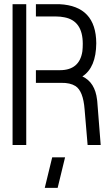

<svg xmlns="http://www.w3.org/2000/svg" viewBox="-20 -704 536 932"><path d="M197.3 208 233.4 59.6H295.9L259.8 208ZM41 0V-683.6H107.4V0ZM154.3 -301.8V-363.3H270.5Q366.2 -363.3 379.9 -455.1Q381.8 -471.7 381.8 -491.2Q381.8 -603.5 292 -620.1Q273.4 -624 252 -624H154.3V-683.6H269.5Q446.3 -674.8 447.3 -494.1Q446.3 -376 379.9 -333Q441.4 -304.7 451.2 -219.7Q452.1 -214.8 452.1 -211.9L468.8 0H405.3L390.6 -173.8Q383.8 -261.7 346.7 -286.1Q320.3 -302.7 277.3 -301.8Z"/></svg>

Font: Post No Bills Colombo
Style: Medium
Weight: 600
Designer: Kosala Senevirathne, Siva Puranthara, Lasantha Premarathna, Tharique Azeez
Foundry: Mooniak
Version: Version 1.220 ; ttfautohint (v1.5)